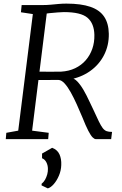

<svg xmlns="http://www.w3.org/2000/svg" viewBox="-20 -771 674 1064"><path d="M12 0 15 -35 81 -47 162 -693 96 -703 100 -743H219Q240 -743 261.2 -745Q282.5 -747 304.2 -749Q326 -751 348 -751Q429.5 -751 481 -733.2Q532.5 -715.5 557.2 -678.5Q582 -641.5 583 -584Q584 -519.5 556.5 -465.8Q529 -412 478.5 -376.5Q428 -341 360.5 -329.5L370.5 -338Q389.5 -339.5 408.2 -319.8Q427 -300 443.8 -270.8Q460.5 -241.5 473.8 -212.5Q487 -183.5 496 -166Q515 -124.5 527.2 -99.2Q539.5 -74 549.2 -61.2Q559 -48.5 570.8 -44.2Q582.5 -40 601 -40L596 0H511Q503 0 493 -10Q483 -20 469.2 -46.5Q455.5 -73 436 -122Q421.5 -157 405.2 -193Q389 -229 372 -259.5Q355 -290 337.8 -308.8Q320.5 -327.5 304 -328Q302 -328 286.5 -328Q271 -328 249.8 -327.8Q228.5 -327.5 208 -327.5Q187.5 -327.5 175.5 -327.5L183 -374Q195 -374 215.8 -373.8Q236.5 -373.5 258.5 -373.5Q280.5 -373.5 297.5 -373.8Q314.5 -374 319 -374Q362 -376.5 396.5 -393Q431 -409.5 455 -437Q479 -464.5 491.5 -500.5Q504 -536.5 503 -578Q501.5 -641 465 -672.5Q428.5 -704 334 -704Q324.5 -704 300.2 -702.2Q276 -700.5 253.2 -698Q230.5 -695.5 224.5 -693L243.5 -732.5L158 -47L250 -35L247 0ZM210.5 256.5V247.5Q222 238.5 229.8 224.8Q237.5 211 241.8 195.2Q246 179.5 245.5 165Q245.5 145 236.8 128.2Q228 111.5 213 106V80L269 48Q298 59 309.5 84.2Q321 109.5 319.5 143.5Q318.5 174.5 306.5 202.5Q294.5 230.5 277.8 249.5Q261 268.5 245 273Z"/></svg>

Font: Merriweather Light
Style: Italic
Weight: 300
Italic angle: -7.8°
Designer: Eben Sorkin
Foundry: Eben Sorkin
Version: Version 2.101